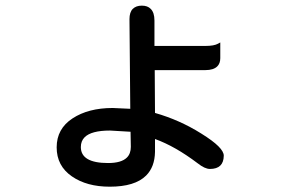

<svg xmlns="http://www.w3.org/2000/svg" viewBox="-20 -603 1040 698"><path d="M287.6 -104Q273.9 -90.3 273.9 -68.4Q273.9 -10.3 373 -10.3Q421.4 -10.3 441.4 -30.3Q455.6 -44.4 455.6 -69.3L454.6 -124L379.9 -128.4Q312 -128.4 287.6 -104ZM378.9 75.7Q295.4 75.7 241.2 38.1Q186 0 186 -67.4Q186 -134.8 243.7 -172.6Q301.3 -210.4 389.6 -210.4L453.6 -207.5L450.7 -533.2Q450.7 -558.6 462.6 -570.6Q474.6 -582.5 495.6 -582.5Q516.6 -582.5 527.8 -570.8Q541.5 -557.6 541.5 -528.3V-436H726.6Q758.3 -436 772.9 -444.3L780.8 -448.7V-391.6Q780.8 -372.6 770 -361.8Q756.3 -348.1 726.6 -348.1H542.5L543.5 -192.4Q632.8 -167 711.4 -117.7Q753.9 -91.3 773.7 -71.5Q793.5 -51.8 793.5 -37.1Q793 11.2 743.2 11.2Q724.6 11.2 698.7 -9.3Q616.7 -71.3 543.5 -97.7V-50.8Q542.5 3.9 511.2 35.2Q470.7 75.7 378.9 75.7Z"/></svg>

Font: YuPearl-Medium
Style: Medium
Weight: 500
Designer: Max Yao
Foundry: Max-Everyday
Version: Version 1.011; ttfautohint (v1.8.3)